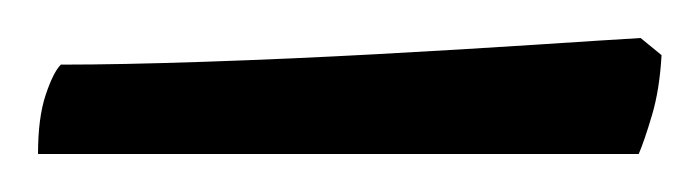

<svg xmlns="http://www.w3.org/2000/svg" viewBox="-20 -674 368 101"><path d="M0 -593Q0 -612 4 -624Q8 -636 12 -640Q43 -640 87.5 -641.5Q132 -643 178 -645.5Q224 -648 262 -650.5Q300 -653 317 -654L328 -645Q327 -627 323 -613.5Q319 -600 316 -593Z"/></svg>

Font: Texturina Medium 12pt ExtraLight
Style: Regular
Weight: 250
Version: Version 1.002